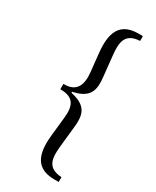

<svg xmlns="http://www.w3.org/2000/svg" viewBox="-210 -749 759 935"><g transform="rotate(30 170.0 -282.0)"><path d="M79 -267C159 -267 173 -224 165 -153L155 -59C146 24 147 128 272 128H298V101C215 97 211 42 218 -25L226 -102C234 -182 253 -255 135 -279V-285C253 -309 234 -382 226 -462L218 -539C211 -606 215 -661 298 -665V-692H272C147 -692 146 -588 155 -505L165 -411C172 -342 152 -295 79 -297Z"/></g></svg>

Font: Lingua Franca
Style: Regular
Weight: 400
Version: Version 1.19